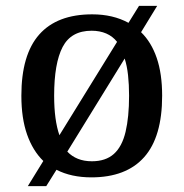

<svg xmlns="http://www.w3.org/2000/svg" viewBox="-20 -596 627 656"><path d="M128 -46Q92 -81 72.5 -136.5Q53 -192 53 -269Q53 -409 114 -478Q175 -547 295 -547Q366 -547 419 -518L455 -576H517L462 -486Q497 -452 515.5 -398Q534 -344 534 -269Q534 -128 472.5 -59Q411 10 292 10Q258 10 228 3.5Q198 -3 173 -16L138 40H75ZM294 -45Q341 -45 369 -70Q397 -95 409 -145.5Q421 -196 421 -269Q421 -307 417.5 -339Q414 -371 406 -396L210 -78Q225 -62 246 -53.5Q267 -45 294 -45ZM380 -453Q365 -472 343 -481.5Q321 -491 293 -491Q223 -491 194 -435.5Q165 -380 165 -269Q165 -227 169.5 -193.5Q174 -160 183 -134Z"/></svg>

Font: Noto Serif Hebrew Medium
Style: Regular
Weight: 500
Version: Version 2.003